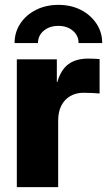

<svg xmlns="http://www.w3.org/2000/svg" viewBox="-20 -765 439 785"><path d="M48.8 0V-522.5H212.4V-429.7H214.4Q229 -480 259.8 -502.7Q290.5 -525.4 340.8 -525.4Q354 -525.4 365.5 -524.9Q377 -524.4 387.2 -523.4V-382.8Q377.4 -383.8 357.9 -384.8Q338.4 -385.7 320.8 -385.7Q290.5 -385.7 267.1 -372.1Q243.7 -358.4 230.7 -333Q217.8 -307.6 217.8 -271.5V0ZM218.8 -745.1Q270.5 -745.1 310.8 -724.4Q351.1 -703.6 374.5 -668.2Q397.9 -632.8 397.9 -588.9H301.3Q301.3 -619.6 277.8 -639.4Q254.4 -659.2 218.8 -659.2Q182.6 -659.2 158.9 -639.4Q135.3 -619.6 135.3 -588.9H39.6Q39.6 -632.8 62.7 -668.2Q85.9 -703.6 126.7 -724.4Q167.5 -745.1 218.8 -745.1Z"/></svg>

Font: Inter 28pt ExtraBold
Style: Regular
Weight: 800
Designer: Rasmus Andersson
Foundry: rsms
Version: Version 4.001;git-66647c0bb